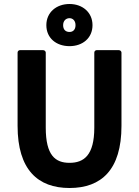

<svg xmlns="http://www.w3.org/2000/svg" viewBox="-20 -917 695 961"><path d="M68 -287C68 -67 170 24 328 24C487 24 588 -67 588 -287V-654C588 -659 583 -666 575 -666H464C459 -666 452 -662 452 -654V-278C452 -140 400 -102 328 -102C257 -102 209 -139 209 -278V-654C209 -659 204 -666 196 -666H80C75 -666 68 -662 68 -654ZM328 -686C393 -686 443 -726 443 -791C443 -855 393 -897 328 -897C262 -897 212 -855 212 -791C212 -726 262 -686 328 -686ZM328 -757C309 -757 296 -768 296 -791C296 -813 310 -826 328 -826C344 -826 358 -814 358 -791C358 -767 344 -757 328 -757Z"/></svg>

Font: Falling Sky
Style: Bd
Weight: 700
Designer: Paul D. Hunt
Foundry: Adobe Systems Incorporated
Version: Version 1.02